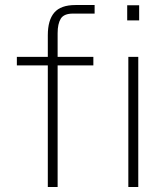

<svg xmlns="http://www.w3.org/2000/svg" viewBox="-20 -743 663 763"><path d="M351 -517V-483H209V0H170V-483H47V-517H170V-603Q170 -663 195.8 -693Q221.5 -723 280 -723H356V-689H270Q234 -689 221.5 -668.8Q209 -648.5 209 -611V-517ZM529.5 -517V0H490V-517ZM533 -722V-662H485.5V-722Z"/></svg>

Font: Public Sans Thin
Style: Regular
Weight: 100
Designer: The Public Sans project authors (U.S. Web Design System). Libre Franklin designed by Pablo Impallari and Rodrigo Fuenzal
Version: Version 1.008